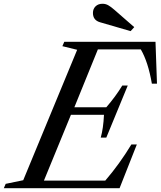

<svg xmlns="http://www.w3.org/2000/svg" viewBox="-88 -990 846 1010"><path d="M541 0H-67.9L-58.1 -22.9L34.2 -42L317.9 -728L240.2 -747.1L250 -770H730L737.8 -549.8H710.9Q691.4 -663.6 652.8 -730H426.8L303.2 -425.8H471.2Q520 -481.9 555.2 -540H584L471.2 -266.1H441.9Q455.6 -314.5 459 -386.2H285.2L143.1 -40H465.8Q541 -127.4 603 -230H631.8ZM618.2 -847.2 599.1 -826.2 438 -873Q400.9 -883.8 400.9 -921.9Q400.9 -943.4 414.8 -956.8Q428.7 -970.2 451.2 -970.2Q467.3 -970.2 481 -962.6Q494.6 -955.1 514.2 -938Z"/></svg>

Font: Libre Caslon Text
Style: Italic
Weight: 400
Italic angle: -25°
Designer: Pablo Impallari, Rodrigo Fuenzalida
Foundry: Pablo Impallari, Rodrigo Fuenzalida
Version: Version 1.002